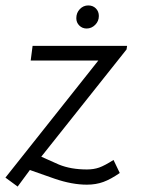

<svg xmlns="http://www.w3.org/2000/svg" viewBox="-50 -667 542 707"><path d="M312 -444H63L70 -498H418L416 -485L102 -90L167 -61Q211 -43 270 -43Q295 -43 315 -50Q335 -57 368 -78L391 -30Q358 -7 330.5 3Q303 13 270 13Q215 13 151 -9L60 -41L15 20L-30 -13ZM231 -600Q231 -620 244 -633.5Q257 -647 275 -647Q292 -647 303 -636Q314 -625 314 -608Q314 -589 300.5 -575.5Q287 -562 269 -562Q253 -562 242 -573Q231 -584 231 -600Z"/></svg>

Font: Bellota
Style: Italic
Weight: 400
Italic angle: -7.5°
Designer: Kemie Guaida
Foundry: Kemie Guaida
Version: Version 4.001